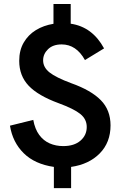

<svg xmlns="http://www.w3.org/2000/svg" viewBox="-20 -828 613 964"><path d="M337 116.5H250.5V10Q154.5 -4 99 -58.8Q43.5 -113.5 30 -197L147 -226Q155.5 -179.5 177 -150.5Q198.5 -121.5 229.5 -108Q260.5 -94.5 297.5 -94.5Q352.5 -94.5 384 -121.8Q415.5 -149 415.5 -190.5Q415.5 -229.5 383.5 -255.5Q351.5 -281.5 274 -310Q170.5 -348 123.5 -398Q76.5 -448 76.5 -522.5Q76.5 -575.5 99 -614.2Q121.5 -653 160.2 -676.8Q199 -700.5 248.5 -708.5V-808H335V-709Q444 -693 502.5 -585L406.5 -526.5Q363 -605 289.5 -605Q246 -605 221.2 -581Q196.5 -557 196.5 -525Q196.5 -490 228.5 -464.5Q260.5 -439 337 -410.5Q437 -375 486 -325.2Q535 -275.5 535 -198.5Q535 -113 481 -58Q427 -3 337 10Z"/></svg>

Font: Acari Sans Neue
Style: Bold
Weight: 700
Designer: Alfredo Marco Pradil (font), Cristiano Sobral (main changes)
Foundry: Hanken Design Co. (font), Cristiano Sobral (main changes)
Version: Version 2.459;March 19, 2022;FontCreator 14.0.0.2808 64-bit;